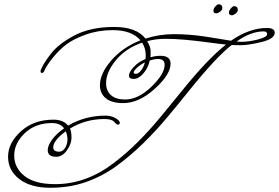

<svg xmlns="http://www.w3.org/2000/svg" viewBox="-20 -836 1315 905"><path d="M1073 -764Q1059 -764 1059 -777Q1059 -786 1068 -796.5Q1077 -807 1084.5 -807Q1092 -807 1096.5 -802.5Q1101 -798 1101 -789Q1101 -780 1090.5 -772Q1080 -764 1073 -764ZM1000 -773Q986 -773 986 -786Q986 -795 995 -805.5Q1004 -816 1011.5 -816Q1019 -816 1023.5 -811.5Q1028 -807 1028 -798Q1028 -789 1017.5 -781Q1007 -773 1000 -773ZM610 -494Q610 -502 625.5 -516.5Q641 -531 663 -542Q657 -519 644.5 -503.5Q632 -488 621 -488Q610 -488 610 -494ZM1223 -688Q1239 -688 1239 -674.5Q1239 -661 1196 -650Q1153 -639 1120 -639H1117Q1103 -639 1095 -640Q1162 -688 1223 -688ZM290 -217Q298 -199 298 -178Q298 -157 287 -139Q276 -121 259 -121Q231 -121 231 -141Q231 -174 290 -217ZM588 -479Q588 -464 610.5 -464Q633 -464 655.5 -489.5Q678 -515 686 -551Q709 -558 724 -558Q756 -558 756 -531Q756 -487 693.5 -427Q631 -367 570 -367Q525 -367 502.5 -388Q480 -409 480 -444Q480 -496 526.5 -552.5Q573 -609 650 -635Q667 -608 667 -574Q667 -563 666 -558Q632 -544 610 -520Q588 -496 588 -479ZM470 -275Q507 -275 518 -262Q535 -241 543 -252Q545 -254 545 -258Q542 -270 522 -280.5Q502 -291 478 -291Q381 -291 301 -244Q278 -272 232 -272Q139 -272 78.5 -217Q18 -162 18 -97.5Q18 -33 71 8Q124 49 216.5 49Q309 49 386.5 21.5Q464 -6 529 -53.5Q594 -101 654 -159.5Q714 -218 770 -285Q826 -352 874 -412Q999 -567 1072 -624Q1083 -623 1117 -623Q1151 -623 1213 -638Q1275 -653 1275 -682Q1275 -704 1238 -704Q1155 -704 1069 -644Q1056 -646 1014 -653Q972 -660 945 -664Q871 -675 800 -675Q729 -675 666 -654Q623 -709 518 -709Q406 -709 329 -668Q256 -629 221 -584Q184 -536 176 -514L171 -503Q171 -492 177 -492Q183 -492 188 -500Q197 -524 228 -562.5Q259 -601 292.5 -626.5Q326 -652 384.5 -673Q443 -694 511 -694Q601 -694 642 -646Q557 -612 504 -550.5Q451 -489 451 -434Q451 -396 478.5 -373Q506 -350 561 -350Q635 -350 709.5 -417.5Q784 -485 784 -536Q784 -573 736 -573Q715 -573 689 -566Q690 -571 690 -593.5Q690 -616 674 -642Q715 -653 759 -653Q803 -653 853.5 -648.5Q904 -644 963 -636Q1022 -628 1045 -626Q958 -557 841 -412Q793 -353 739.5 -288Q686 -223 630 -167Q574 -111 514 -66Q385 32 240 32Q144 32 95.5 -6.5Q47 -45 47 -103Q47 -161 97 -208.5Q147 -256 225 -256Q264 -256 282 -231Q246 -206 225.5 -178Q205 -150 205 -128Q205 -97 245 -97Q274 -97 295.5 -127.5Q317 -158 317 -186.5Q317 -215 310 -230Q381 -274 470 -275Z"/></svg>

Font: Miss Fajardose
Style: Regular
Weight: 400
Version: Version 1.000